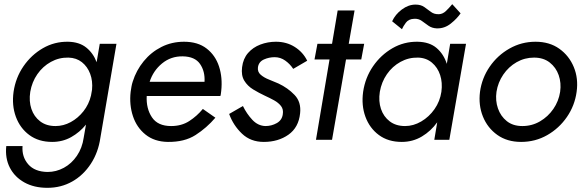

<svg xmlns="http://www.w3.org/2000/svg" viewBox="-20 -670 2797 920"><path d="M45 -230Q36 -165 56 -110.5Q76 -56 120.5 -23Q165 10 230 10Q280 10 321 -13Q362 -36 392 -73L381 -10Q374 39 348.5 76.5Q323 114 286 134Q249 154 208 154Q146 153 115 117Q84 81 88 30H10Q4 88 27 133Q50 178 96.5 204Q143 230 207 230Q273 230 326.5 199.5Q380 169 415.5 114.5Q451 60 461 -10L538 -460H458L443 -372Q427 -415 393.5 -442Q360 -469 306 -470Q241 -471 185.5 -439Q130 -407 92.5 -352.5Q55 -298 45 -230ZM125 -230Q133 -277 159 -314.5Q185 -352 224 -373.5Q263 -395 308 -394Q346 -393 372.5 -372Q399 -351 412 -316.5Q425 -282 421 -240L416 -212Q406 -170 380 -137Q354 -104 319 -85Q284 -66 246 -66Q202 -66 172.5 -88.5Q143 -111 130.5 -148Q118 -185 125 -230Z M697 -278Q714 -331 756.5 -366Q799 -401 856 -400Q914 -399 938.5 -363.5Q963 -328 960 -278ZM683 -210H1036Q1038 -216 1038.5 -222Q1039 -228 1040 -234Q1047 -298 1029.5 -351.5Q1012 -405 970 -437.5Q928 -470 862 -470Q803 -470 753.5 -445Q704 -420 668.5 -376.5Q633 -333 616 -279Q612 -267 610 -255Q608 -243 606 -230Q599 -168 617 -113.5Q635 -59 677.5 -25Q720 9 784 10Q864 11 917 -23Q970 -57 1012 -106L952 -148Q924 -114 887 -90Q850 -66 800 -66Q736 -66 708 -108Q680 -150 683 -210Z M1144 -162 1078 -124Q1098 -69 1139.5 -29.5Q1181 10 1244 10Q1313 10 1362 -24.5Q1411 -59 1418 -127Q1424 -181 1391.5 -215Q1359 -249 1314 -270Q1294 -279 1269.5 -288.5Q1245 -298 1229 -312Q1213 -326 1216 -348Q1220 -374 1244.5 -385Q1269 -396 1296 -396Q1324 -396 1347 -379.5Q1370 -363 1385 -340L1452 -379Q1432 -420 1392.5 -445Q1353 -470 1302 -470Q1263 -470 1227.5 -456.5Q1192 -443 1168.5 -416Q1145 -389 1140 -348Q1135 -309 1150.5 -283.5Q1166 -258 1193 -241.5Q1220 -225 1250 -211Q1272 -201 1293 -189.5Q1314 -178 1326.5 -162Q1339 -146 1335 -122Q1331 -94 1306 -80Q1281 -66 1252 -66Q1216 -67 1189 -96Q1162 -125 1144 -162Z M1598 -620 1571 -460H1501L1487 -385H1559L1494 0H1571L1638 -385H1711L1725 -460H1651L1679 -620Z M1720 -230Q1711 -165 1731 -110.5Q1751 -56 1795.5 -23Q1840 10 1905 10Q1958 10 2001.5 -16Q2045 -42 2075 -84L2061 0H2133L2213 -460H2137L2121 -364Q2106 -411 2072 -440Q2038 -469 1981 -470Q1916 -471 1860.5 -439Q1805 -407 1767.5 -352.5Q1730 -298 1720 -230ZM1800 -230Q1808 -277 1834 -314.5Q1860 -352 1899 -373.5Q1938 -395 1983 -394Q2022 -393 2049.5 -370Q2077 -347 2089 -310.5Q2101 -274 2095 -230Q2088 -184 2062 -147Q2036 -110 1998.5 -88Q1961 -66 1921 -66Q1877 -66 1847.5 -88.5Q1818 -111 1805.5 -148Q1793 -185 1800 -230ZM1859 -568 1906 -530Q1912 -544 1925 -561.5Q1938 -579 1965 -580Q1986 -581 2001.5 -569.5Q2017 -558 2033.5 -546.5Q2050 -535 2073 -534Q2110 -533 2140 -557Q2170 -581 2187 -606L2147 -650Q2132 -632 2117 -617.5Q2102 -603 2084 -602Q2061 -601 2045.5 -612.5Q2030 -624 2013.5 -636Q1997 -648 1971 -648Q1937 -648 1905.5 -624.5Q1874 -601 1859 -568Z M2280 -230Q2272 -166 2294 -111.5Q2316 -57 2363 -23.5Q2410 10 2477 10Q2545 10 2602 -22.5Q2659 -55 2696.5 -109.5Q2734 -164 2743 -230Q2752 -294 2729.5 -348.5Q2707 -403 2660 -436.5Q2613 -470 2546 -470Q2479 -470 2421.5 -437.5Q2364 -405 2326.5 -350.5Q2289 -296 2280 -230ZM2359 -230Q2366 -275 2391.5 -312.5Q2417 -350 2455.5 -372Q2494 -394 2539 -394Q2584 -394 2614 -370.5Q2644 -347 2657 -310Q2670 -273 2664 -230Q2657 -185 2631.5 -148Q2606 -111 2567.5 -88.5Q2529 -66 2483 -66Q2438 -66 2408.5 -89.5Q2379 -113 2366 -150.5Q2353 -188 2359 -230Z"/></svg>

Font: Jost* 400 Book Italic
Style: Italic
Weight: 400
Italic angle: -10°
Version: Version 3.200; ttfautohint (v0.97) -l 8 -r 50 -G 200 -x 14 -